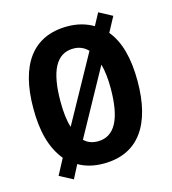

<svg xmlns="http://www.w3.org/2000/svg" viewBox="-117 -849 889 994"><g transform="rotate(-15 327.0 -352.5)"><path d="M606 -358C606 -480 581 -574 529 -636L572 -716L501 -754L466 -689C427 -712 381 -725 328 -725C141 -725 48 -593 48 -359C48 -239 71 -145 129 -74L84 11L156 49L193 -23C231 -1 275 10 327 10C513 10 606 -124 606 -358ZM193 -358C193 -519 235 -606 328 -606C359 -606 385 -595 406 -573L210 -218C198 -255 193 -302 193 -358ZM462 -358C462 -195 419 -109 327 -109C298 -109 273 -118 254 -137L447 -488C457 -453 462 -409 462 -358Z"/></g></svg>

Font: Noto Sans Devanagari Condensed
Style: Bold
Weight: 700
Width: 3
Designer: Jelle Bosma - Monotype Design Team
Foundry: Monotype Imaging Inc.
Version: Version 2.004